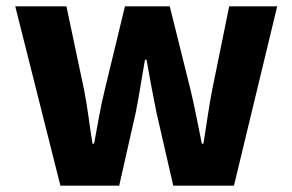

<svg xmlns="http://www.w3.org/2000/svg" viewBox="-20 -584 920 604"><path d="M170 0 28 -564H189L245 -299Q253 -257 258.5 -216Q264 -175 271 -132H276Q284 -175 291.5 -216.5Q299 -258 309 -299L373 -564H514L580 -299Q590 -257 598 -216Q606 -175 615 -132H620Q627 -175 633 -216Q639 -257 647 -299L701 -564H852L716 0H525L472 -231Q464 -270 456.5 -310.5Q449 -351 441 -396H436Q428 -351 421.5 -310.5Q415 -270 407 -230L355 0Z"/></svg>

Font: Noto Sans JP Thin ExtraBold
Style: Regular
Weight: 800
Version: Version 2.004-H2;hotconv 1.0.118;makeotfexe 2.5.65603